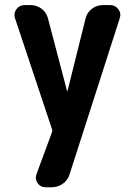

<svg xmlns="http://www.w3.org/2000/svg" viewBox="-20 -540 540 779"><path d="M425.8 -519.5Q447.3 -519.5 460 -502.9Q472.7 -486.3 465.8 -465.8L262.7 166Q255.9 190.4 235.4 205.1Q214.8 219.7 189.5 219.7H165Q143.6 219.7 132.3 202.6Q121.1 185.5 127.9 167L190.4 -2Q193.4 -9.8 190.4 -17.6L41 -465.8Q34.2 -485.4 46.4 -502.4Q58.6 -519.5 80.1 -519.5H103.5Q128.9 -519.5 148.9 -504.4Q168.9 -489.3 174.8 -464.8L252 -170.9Q252 -169.9 252.9 -169.9Q253.9 -169.9 253.9 -170.9L327.1 -464.8Q333 -489.3 353 -504.4Q373 -519.5 398.4 -519.5Z"/></svg>

Font: Rounded Mgen+ 1mn bold
Style: Bold
Weight: 700
Designer: [Source Han Sans]
Ryoko NISHIZUKA  (kana & ideographs); Paul D. Hunt (Latin, Greek & Cyrillic); Wenlong ZHANG  (bopomofo
Version: Version 1.059.20150602